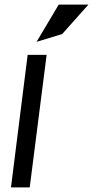

<svg xmlns="http://www.w3.org/2000/svg" viewBox="-20 -820 407 840"><path d="M252 -671 367 -800H237L140 -637ZM184 -580H101L28 0H110Z"/></svg>

Font: Charger
Style: BdIt
Weight: 400
Designer: Jasper
Foundry: Cannot Into Space Fonts
Version: Version 0.98